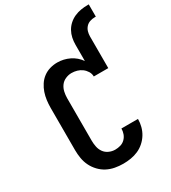

<svg xmlns="http://www.w3.org/2000/svg" viewBox="-228 -1072 1062 1194"><g transform="rotate(-30 303.0 -475.0)"><path d="M298 8Q268 8 238.5 2.5Q209 -3 183 -16.5Q157 -30 136 -52Q115 -74 102 -100.5Q89 -127 84 -156.5Q79 -186 79 -215V-520Q79 -546 82.5 -573Q86 -600 94.5 -625Q103 -650 118 -673Q133 -696 154.5 -712Q176 -728 202 -735.5Q228 -743 255 -743Q277 -743 299 -738Q321 -733 341.5 -723Q362 -713 379 -698.5Q396 -684 409 -665V-781Q409 -806 414 -830Q419 -854 431 -875.5Q443 -897 461.5 -913.5Q480 -930 502.5 -940Q525 -950 549.5 -954Q574 -958 598 -958H606V-870H598Q581 -870 564 -864.5Q547 -859 535 -846Q523 -833 518 -816Q513 -799 513 -781V-554H409Q409 -574 398.5 -591Q388 -608 372.5 -619.5Q357 -631 338 -636.5Q319 -642 299 -642Q277 -642 255.5 -632.5Q234 -623 221 -605Q208 -587 203 -564.5Q198 -542 198 -520V-215Q198 -193 202.5 -170.5Q207 -148 220 -130Q233 -112 254 -102.5Q275 -93 298 -93Q317 -93 336 -98.5Q355 -104 369 -118Q383 -132 389.5 -150.5Q396 -169 396 -188H515Q515 -161 508 -134Q501 -107 486.5 -83.5Q472 -60 451 -41.5Q430 -23 405 -12Q380 -1 352.5 3.5Q325 8 298 8Z"/></g></svg>

Font: Iosevka Plex Etoile
Style: Bold
Weight: 700
Designer: Belleve Invis
Foundry: Belleve Invis
Version: Version 25.1.1; ttfautohint (v1.8.4)